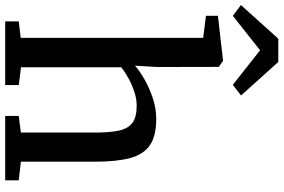

<svg xmlns="http://www.w3.org/2000/svg" viewBox="-210 -874 1067 722"><g transform="rotate(90 323.0 -513.5)"><path d="M105 -58.5V-744.5L22 -755V-800L188.5 -819H191L214 -803.5L214.5 -573L209.5 -488Q227.5 -504.5 259.5 -523Q291.5 -541.5 330.8 -554.8Q370 -568 410 -568Q474 -568 508.8 -544Q543.5 -520 557 -469.2Q570.5 -418.5 570.5 -338.5V-59L640.5 -51V0H398.5V-51L461 -59V-339Q461 -392.5 453.8 -427Q446.5 -461.5 425 -478Q403.5 -494.5 360 -494.5Q334.5 -494.5 308 -485.8Q281.5 -477 257.2 -463.8Q233 -450.5 215.5 -436.5V-59.5L282.5 -51V0H43V-51ZM22 -856 -18.5 -886.5 108 -1027H195.5L321.5 -887L281.5 -856L151.5 -958.5Z"/></g></svg>

Font: Merriweather Medium
Style: Regular
Weight: 500
Version: Version 2.100